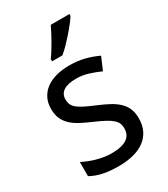

<svg xmlns="http://www.w3.org/2000/svg" viewBox="-191 -854 833 952"><g transform="rotate(-30 225.5 -378.0)"><path d="M405.8 -147Q405.8 -107.9 391.6 -78.6Q377.4 -49.3 350.8 -29.5Q324.2 -9.8 286.6 0Q249 9.8 202.1 9.8Q148.9 9.8 110.8 1.2Q72.8 -7.3 43.9 -23.9V-105Q59.1 -97.2 77.6 -89.6Q96.2 -82 116.7 -76.2Q137.2 -70.3 158.9 -66.7Q180.7 -63 202.1 -63Q233.9 -63 256.1 -68.4Q278.3 -73.7 292.2 -83.7Q306.2 -93.8 312.5 -108.2Q318.8 -122.6 318.8 -140.1Q318.8 -155.3 314 -167.5Q309.1 -179.7 296.1 -191.7Q283.2 -203.6 260.7 -215.8Q238.3 -228 203.1 -243.2Q168 -258.3 139.9 -272.9Q111.8 -287.6 92.3 -305.7Q72.8 -323.7 62.3 -347.4Q51.8 -371.1 51.8 -403.8Q51.8 -438 65.2 -464.6Q78.6 -491.2 103 -509.3Q127.4 -527.3 161.6 -536.6Q195.8 -545.9 237.8 -545.9Q285.2 -545.9 324.5 -535.6Q363.8 -525.4 398.9 -508.8L368.2 -437Q336.4 -451.2 303 -461.7Q269.5 -472.2 234.9 -472.2Q185.1 -472.2 161.1 -455.8Q137.2 -439.5 137.2 -409.2Q137.2 -392.1 142.8 -379.4Q148.4 -366.7 162.1 -355.5Q175.8 -344.2 198.7 -332.8Q221.7 -321.3 255.9 -307.1Q291 -292.5 318.6 -277.8Q346.2 -263.2 365.7 -244.9Q385.3 -226.6 395.5 -203.1Q405.8 -179.7 405.8 -147ZM174.3 -619.1Q185.1 -633.3 196.5 -651.9Q208 -670.4 219.5 -690.2Q231 -710 241.2 -729.7Q251.5 -749.5 259.3 -766.1H366.2V-755.9Q358.4 -742.7 343 -722.9Q327.6 -703.1 308.8 -681.6Q290 -660.2 270.3 -639.9Q250.5 -619.6 233.4 -606H174.3Z"/></g></svg>

Font: WenQuanYi Micro Hei
Style: Regular
Weight: 400
Foundry: Ascender Corporation
Version: Version 0.2.0-beta